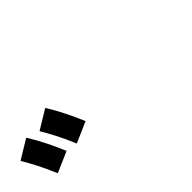

<svg xmlns="http://www.w3.org/2000/svg" viewBox="21 -1198 958 958"><g transform="rotate(-45 500.0 -718.5)"><path d="M265 -619Q240 -678 219 -718.5Q198 -759 177 -794L279 -856Q308 -810 331.5 -762Q355 -714 375 -667ZM93 -581Q68 -640 47 -680.5Q26 -721 5 -756L107 -818Q136 -772 159.5 -724Q183 -676 203 -629Z"/></g></svg>

Font: Murecho Black
Style: Regular
Weight: 900
Designer: Neil Summerour
Foundry: Positype
Version: Version 1.010; ttfautohint (v1.8.3)